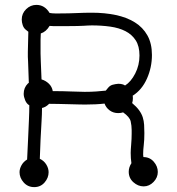

<svg xmlns="http://www.w3.org/2000/svg" viewBox="-20 -738 726 786"><path d="M507 -35Q507 -53 518 -70Q515 -89 515 -112Q515 -123 517 -146.5Q519 -170 519 -190V-206Q519 -223 515 -241Q511 -259 484 -278Q475 -275 464 -275Q444 -275 429 -286Q414 -297 408 -314Q391 -312 371 -311Q351 -310 328 -310Q317 -310 299 -310.5Q281 -311 260.5 -311.5Q240 -312 219 -312.5Q198 -313 181 -313L180 -312Q167 -299 152 -296Q152 -271 150 -239.5Q148 -208 146 -166L143 -88Q160 -80 169.5 -64.5Q179 -49 179 -33Q179 -10 162.5 9Q146 28 120 28Q94 28 77 9Q60 -10 60 -33Q60 -47 68 -61.5Q76 -76 91 -85L95 -169Q97 -214 98.5 -248Q100 -282 100 -307Q89 -313 83 -327.5Q77 -342 77 -354Q77 -379 94 -396L98 -399L95 -485Q94 -496 94 -505.5Q94 -515 94 -525L96 -608L86 -616Q77 -623 73 -635Q69 -647 69 -658Q69 -683 87 -700.5Q105 -718 129 -718Q163 -718 183 -685Q194 -683 205 -683Q216 -683 227 -683Q261 -683 293.5 -684.5Q326 -686 356 -686Q409 -686 454 -676.5Q499 -667 532 -646.5Q565 -626 583.5 -593Q602 -560 602 -513Q602 -462 581.5 -416Q561 -370 523 -346Q524 -345 524 -335Q524 -325 521 -316Q539 -301 549.5 -286.5Q560 -272 564.5 -257.5Q569 -243 570 -227Q571 -211 571 -193Q571 -164 568.5 -144Q566 -124 566 -106Q566 -103 566.5 -100Q567 -97 567 -95Q593 -95 609.5 -76Q626 -57 626 -34Q626 -11 608.5 7Q591 25 568 25Q545 25 526 8Q507 -9 507 -35ZM147 -601Q146 -588 146 -575Q146 -562 146 -548Q146 -534 146 -518.5Q146 -503 147 -487L150 -413Q167 -408 180 -395.5Q193 -383 196 -365Q238 -365 271.5 -363.5Q305 -362 327 -362Q352 -362 373.5 -363.5Q395 -365 413 -367L422 -378Q430 -388 441 -391Q452 -394 464 -395Q482 -395 492 -388Q516 -403 533.5 -437Q551 -471 551 -511Q551 -549 535.5 -573Q520 -597 493.5 -610.5Q467 -624 431.5 -629Q396 -634 356 -634Q346 -634 339.5 -633.5Q333 -633 323 -632.5Q313 -632 296.5 -631.5Q280 -631 250 -631H218Q208 -631 199.5 -631Q191 -631 183 -632Q169 -608 147 -601Z"/></svg>

Font: Nelagoney
Style: Regular
Weight: 400
Designer: Kanati
Foundry: Kanati and Michael Everson
Version: Version 2.000